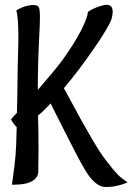

<svg xmlns="http://www.w3.org/2000/svg" viewBox="-20 -677 546 791"><path d="M326.2 15.6Q307.6 -12.7 188.5 -251L163.1 -224.6Q150.4 -211.9 136.7 -201.2Q138.7 -140.6 138.7 -66.4L137.7 29.3Q137.7 55.7 110.4 70.3Q83 85 29.3 84L39.1 9.8L43.9 -35.2Q46.9 -67.4 48.8 -153.3Q33.2 -168.9 25.4 -185.5L33.2 -194.3L41 -203.1L49.8 -211.9L51.8 -310.5L52.7 -391.6L53.7 -431.6Q55.7 -490.2 55.7 -520.5Q55.7 -610.4 46.9 -633.8Q71.3 -648.4 88.9 -652.3Q94.7 -654.3 110.4 -656.2Q133.8 -657.2 139.2 -648.4Q144.5 -639.6 144.5 -608.4Q144.5 -575.2 141.6 -525.4Q135.7 -418 135.7 -306.6Q206.1 -387.7 235.4 -426.8Q287.1 -499 314.5 -552.7Q341.8 -606.4 341.8 -627.9Q368.2 -645.5 398.4 -653.3Q409.2 -657.2 419.9 -657.2Q444.3 -657.2 444.3 -627.9Q444.3 -615.2 439.5 -598.6Q425.8 -561.5 365.2 -474.1Q304.7 -386.7 243.2 -313.5L259.8 -283.2Q377.9 -62.5 418 -14.6Q450.2 27.3 465.3 42.5Q480.5 57.6 505.9 74.2Q483.4 85 444.3 91.8L416 93.8Q369.1 92.8 326.2 15.6Z"/></svg>

Font: BKP Parklife Text
Style: Regular
Weight: 400
Designer: Font Diner, Inc.; LA MECHKY PLUS GmbH
Foundry: Font Diner, Inc.; LA MECHKY PLUS GmbH
Version: Version 1.007